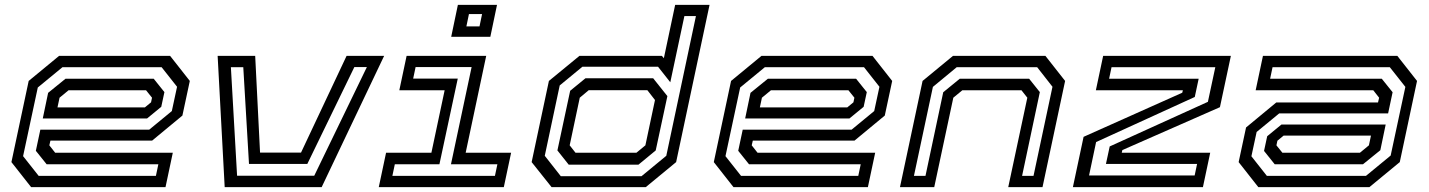

<svg xmlns="http://www.w3.org/2000/svg" viewBox="-20 -770 5878 790"><path d="M680 -540 761 -437 730.5 -294.5 606 -191.5H187.5L183 -172L207 -141.5H691L661 0H108L27 -103L98 -437L223 -540ZM645 -493.5H237L135.5 -410L75 -127.5L139 -46.5H621.5L631.5 -94H172L127.5 -149.5L146 -236.5H594L687 -313L708.5 -413ZM612.5 -446 656.5 -391 643.5 -330.5 585 -282.5H156L178 -388L249.5 -446ZM581 -398.5H262L225 -368L216.5 -328H576L601.5 -349L605.5 -368Z M904.5 0 875.5 -540H1030L1050 -142H1218.5L1406 -540H1560.5L1303.5 0ZM955.5 -47H1273L1489.5 -494H1438L1244.5 -95.5H1004.5L981 -493.5H930Z M1836.5 -618.5 1864 -750H2025L1997.5 -618.5ZM1899 -661.5H1953L1963.5 -712H1909.5ZM1538.5 0 1568.5 -141.5H1755L1809.5 -398.5H1623L1653 -540H1980.5L1896 -141.5H2083L2053 0ZM1594.5 -46.5H2016.5L2026.5 -94H1835.5L1920.5 -494H1690L1680 -446.5H1863.5L1788 -94H1604.5Z M2637 0H2249.5L2167.5 -103L2238.5 -437L2364 -540H2703.5L2711.5 -530.5L2758 -750H2899.5L2762 -103ZM2619.5 -45 2721.5 -129 2843.5 -704H2796L2738 -431.5L2687.5 -495.5H2376.5L2283 -418.5L2221.5 -129L2287.5 -45ZM2607 -92.5H2320L2273.5 -151L2326 -396.5L2389 -448H2667.5L2726 -374.5L2678 -151ZM2598.5 -141.5 2635.5 -172 2675 -358.5 2643.5 -399H2402.5L2365.5 -368L2324 -172L2348 -141.5Z M3570 -540 3651 -437 3620.5 -294.5 3496 -191.5H3077.5L3073 -172L3097 -141.5H3581L3551 0H2998L2917 -103L2988 -437L3113 -540ZM3535 -493.5H3127L3025.5 -410L2965 -127.5L3029 -46.5H3511.5L3521.5 -94H3062L3017.5 -149.5L3036 -236.5H3484L3577 -313L3598.5 -413ZM3502.5 -446 3546.5 -391 3533.5 -330.5 3475 -282.5H3046L3068 -388L3139.5 -446ZM3471 -398.5H3152L3115 -368L3106.5 -328H3466L3491.5 -349L3495.5 -368Z M3683 0 3776 -437 3901 -540H4281.5L4362.5 -437L4269.5 0H4128.5L4207 -368L4183 -398.5H3939.5L3902.5 -368L3824 0ZM3740.5 -46.5H3788L3861 -390.5L3929 -446H4214.5L4258.5 -391L4185.5 -46.5H4232.5L4310.5 -413L4247.5 -493.5H3916.5L3818.5 -412.5Z M4394.5 0 4438.5 -207 4844.5 -388.5 4847 -398.5H4489L4519 -540H5044.5L4999.5 -329L4598 -152.5L4595.5 -141.5H4959.5L4929.5 0ZM4461 -48H4895.5L4905.5 -95.5H4530.5L4546 -167.5L4950 -351L4980.5 -493.5H4553.5L4543.5 -446H4912L4896 -371L4490 -185.5Z M5157.5 0 5076.5 -103 5107 -245.5 5231.5 -348.5H5650L5654.5 -368L5630.5 -398.5H5146.5L5176.5 -540H5729.5L5810.5 -437L5739.5 -103L5614.5 0ZM5192.5 -46.5H5600.5L5702 -130L5762.5 -412.5L5698.5 -493.5H5216L5206 -446H5665.5L5710 -390.5L5691.5 -303.5H5243.5L5150.5 -227L5129 -127ZM5225 -94 5181 -149 5194 -209.5 5252.5 -257.5H5681.5L5659.5 -152L5588 -94ZM5256.5 -141.5H5575.5L5612.5 -172L5621 -212H5261.5L5236 -191L5232 -172Z"/></svg>

Font: Tourney Expanded Medium
Style: Italic
Weight: 500
Width: 7
Italic angle: -12°
Designer: Tyler Finck
Foundry: Etcetera Type Co
Version: Version 1.010; ttfautohint (v1.8.3)